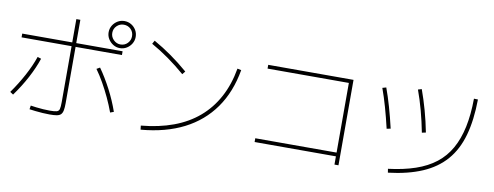

<svg xmlns="http://www.w3.org/2000/svg" viewBox="-69 -1219 4138 1607"><g transform="rotate(10 2000.0 -415.5)"><path d="M397 24Q371 24 339 22Q307 20 276.5 16.5Q246 13 225 10L230 -22Q249 -19 277.5 -15.5Q306 -12 337 -10Q368 -8 393 -8Q434 -8 452 -13Q470 -18 475 -36Q480 -54 480 -95V-801H514V-93Q514 -55 509.5 -31.5Q505 -8 493 4Q481 16 458 20Q435 24 397 24ZM41 -105Q98 -185 144 -270.5Q190 -356 216 -433L247 -423Q221 -344 174.5 -256.5Q128 -169 68 -87ZM894 -80Q872 -140 844 -200Q816 -260 784 -316.5Q752 -373 718 -420L746 -436Q798 -363 845 -273Q892 -183 924 -91ZM55 -571V-603H908V-571ZM880 -625Q849 -625 823 -641Q797 -657 781 -683Q765 -709 765 -740Q765 -772 781 -798Q797 -824 823 -839.5Q849 -855 880 -855Q912 -855 938 -839.5Q964 -824 979.5 -798Q995 -772 995 -740Q995 -709 979.5 -683Q964 -657 938 -641Q912 -625 880 -625ZM880 -656Q916 -656 940 -681Q964 -706 964 -740Q964 -776 940 -800Q916 -824 880 -824Q846 -824 821 -800Q796 -776 796 -740Q796 -706 821 -681Q846 -656 880 -656Z M1166 -17Q1318 -31 1439.5 -76Q1561 -121 1650.5 -197.5Q1740 -274 1798 -381.5Q1856 -489 1880 -627L1913 -620Q1880 -430 1784 -294Q1688 -158 1534 -79.5Q1380 -1 1170 17ZM1433 -501Q1361 -563 1288.5 -614.5Q1216 -666 1141 -708L1157 -737Q1235 -693 1308 -641.5Q1381 -590 1454 -527Z M2819 23V-47H2128V-79H2819V-671H2128V-703H2853V23Z M3266 -20Q3396 -36 3495.5 -70Q3595 -104 3666 -159.5Q3737 -215 3782 -295Q3827 -375 3849.5 -481Q3872 -587 3873 -723L3907 -722Q3905 -546 3868.5 -416.5Q3832 -287 3755.5 -199Q3679 -111 3559 -59.5Q3439 -8 3271 12ZM3197 -348Q3175 -442 3151.5 -525Q3128 -608 3102 -679L3134 -688Q3160 -617 3184 -533.5Q3208 -450 3230 -355ZM3493 -367Q3475 -460 3451 -549Q3427 -638 3398 -717L3429 -726Q3458 -646 3483 -556.5Q3508 -467 3526 -374Z"/></g></svg>

Font: M PLUS 2 ExtraLight
Style: Regular
Weight: 250
Designer: Coji Morishita
Foundry: UNDERFOREST DESIGN
Version: Version 1.001